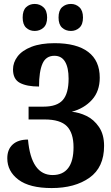

<svg xmlns="http://www.w3.org/2000/svg" viewBox="-20 -943 563 974"><path d="M17 -140Q17 -185 44.5 -210Q72 -235 122 -235Q138 -55 247 -55Q299 -55 326 -90.5Q353 -126 353 -196Q353 -268 319.5 -302.5Q286 -337 206 -337H125V-402H201Q269 -402 298.5 -435.5Q328 -469 328 -544Q328 -600 310 -630Q292 -660 256 -660Q213 -660 195.5 -620Q178 -580 178 -504Q116 -504 81 -522.5Q46 -541 46 -591Q46 -626 69 -656.5Q92 -687 139.5 -705.5Q187 -724 257 -724Q369 -724 427.5 -679.5Q486 -635 486 -549Q486 -480 446.5 -436.5Q407 -393 344 -376Q381 -373 418.5 -355Q456 -337 482 -299Q508 -261 508 -203Q508 -94 434 -41.5Q360 11 242 11Q130 11 73.5 -31.5Q17 -74 17 -140ZM95 -854Q95 -890 112.5 -906.5Q130 -923 156 -923Q182 -923 200.5 -906Q219 -889 219 -854Q219 -819 200.5 -802.5Q182 -786 156 -786Q130 -786 112.5 -802.5Q95 -819 95 -854ZM277 -854Q277 -890 295 -906.5Q313 -923 340 -923Q365 -923 383 -906Q401 -889 401 -854Q401 -819 383 -802.5Q365 -786 340 -786Q313 -786 295 -802.5Q277 -819 277 -854Z"/></svg>

Font: Noto Serif CondBlack
Style: Regular
Weight: 900
Width: 3
Designer: Monotype Design Team
Foundry: Monotype Imaging Inc.
Version: Version 1.001